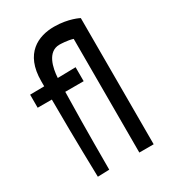

<svg xmlns="http://www.w3.org/2000/svg" viewBox="-175 -811 811 904"><g transform="rotate(-30 230.0 -359.5)"><path d="M392 -689C392 -689 341 -717 262 -717C176 -717 82 -676 82 -525V-497L5 -496V-425H82C82 -343 83 -208 88 -2L151 -4C151 -212 153 -347 155 -425H255V-501L157 -499C160 -552 177 -631 242 -631C247 -631 286 -630 314 -621V-3H392Z"/></g></svg>

Font: Englebert
Style: Regular
Weight: 400
Designer: Astigmatic (AOETI)
Foundry: Astigmatic (AOETI)
Version: Version 1.000